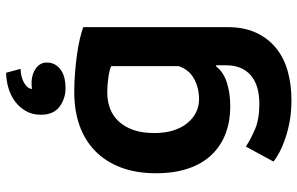

<svg xmlns="http://www.w3.org/2000/svg" viewBox="-196 -584 991 640"><g transform="rotate(-90 300.0 -263.5)"><path d="M530 0Q530 54 511.5 94Q493 134 460.5 160.5Q428 187 383.5 199.5Q339 212 286 212Q250 212 218.5 206.5Q187 201 160.5 192Q134 183 114 172.5Q94 162 82 152L132 60Q156 76 189.5 90.5Q223 105 274 105Q337 105 370 76Q403 47 403 -7V-39H399Q381 -15 346 -3.5Q311 8 265 8Q217 8 176.5 -7Q136 -22 106 -52.5Q76 -83 59.5 -130Q43 -177 43 -240Q43 -306 62.5 -357Q82 -408 117.5 -442.5Q153 -477 202.5 -494.5Q252 -512 313 -512Q345 -512 377 -509.5Q409 -507 437.5 -503Q466 -499 490 -493.5Q514 -488 530 -482ZM290 -96Q328 -96 358.5 -113Q389 -130 400 -164V-389Q386 -395 360.5 -398.5Q335 -402 312 -402Q284 -402 259.5 -393Q235 -384 216.5 -364.5Q198 -345 187.5 -315.5Q177 -286 177 -245Q177 -209 186 -181Q195 -153 211 -134Q227 -115 247 -105.5Q267 -96 290 -96ZM412 -604Q412 -586 404 -574Q396 -562 384 -554.5Q372 -547 357 -544Q342 -541 327 -541Q292 -541 265 -561Q238 -581 238 -623Q238 -652 250.5 -673.5Q263 -695 282.5 -709.5Q302 -724 327.5 -731.5Q353 -739 378 -739L391 -691Q363 -690 344 -679Q325 -668 324 -653Q362 -658 387 -643.5Q412 -629 412 -604Z"/></g></svg>

Font: PT Mono
Style: Bold
Weight: 700
Monospace: yes
Designer: A.Korolkova, I.Chaeva
Foundry: ParaType Ltd
Version: Version 1.000 OFL